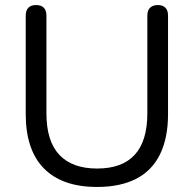

<svg xmlns="http://www.w3.org/2000/svg" viewBox="-20 -732 768 761"><path d="M365 9Q295 9 242.5 -9.5Q190 -28 154 -64.5Q118 -101 100 -155Q82 -209 82 -279V-670Q82 -691 92.5 -701.5Q103 -712 123 -712Q143 -712 153.5 -701.5Q164 -691 164 -670V-283Q164 -173 215 -118.5Q266 -64 365 -64Q464 -64 514 -118.5Q564 -173 564 -283V-670Q564 -691 575 -701.5Q586 -712 606 -712Q625 -712 635.5 -701.5Q646 -691 646 -670V-279Q646 -186 614.5 -121Q583 -56 520 -23.5Q457 9 365 9Z"/></svg>

Font: Nunito
Style: Regular
Weight: 400
Designer: Vernon Adams
Foundry: Vernon Adams
Version: Version 3.602